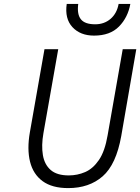

<svg xmlns="http://www.w3.org/2000/svg" viewBox="-20 -952 718 984"><path d="M329.5 12Q247 12 198.5 -23.5Q150 -59 134 -123.2Q118 -187.5 133 -273.5L208 -700H278.5L202.5 -269Q191.5 -206 199.8 -157.2Q208 -108.5 239.8 -80.8Q271.5 -53 332.5 -53Q376.5 -53 416.5 -70.2Q456.5 -87.5 487 -132Q517.5 -176.5 531.5 -258.5L609 -700H678.5L601.5 -255.5Q575.5 -109 506.2 -48.5Q437 12 329.5 12ZM462 -769.5Q391.5 -769.5 351.2 -813Q311 -856.5 322 -932H381Q374 -879 394.5 -853.2Q415 -827.5 468 -827.5Q514 -827.5 546.5 -855.2Q579 -883 588 -932H648Q635.5 -862.5 589.8 -816Q544 -769.5 462 -769.5Z"/></svg>

Font: Overpass Light
Style: Italic
Weight: 300
Italic angle: -10°
Designer: Delve Withrington, Dave Bailey, Thomas Jockin
Foundry: Delve Fonts LLC
Version: Version 4.000; ttfautohint (v1.8.3)